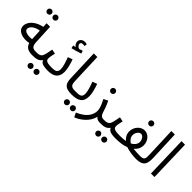

<svg xmlns="http://www.w3.org/2000/svg" viewBox="108 -1779 3052 3052"><g transform="rotate(45 1633.5 -253.5)"><path d="M298 -631C324 -631 346 -653 346 -679C346 -706 324 -728 298 -728C270 -728 249 -706 249 -679C249 -653 270 -631 298 -631ZM164 -631C190 -631 212 -653 212 -679C212 -706 190 -728 164 -728C136 -728 115 -706 115 -679C115 -653 136 -631 164 -631ZM456 5C488 5 505 -15 505 -37C505 -58 493 -74 465 -74C392 -74 361 -92 356 -186L340 -516H261L265 -439C130 -412 26 -326 26 -223C26 -113 161 -72 288 -99C311 -20 372 5 456 5ZM104 -236C104 -283 162 -342 268 -357L277 -174C210 -163 104 -173 104 -236Z M455 5C549 5 597 -7 636 -63C652 -18 691 5 810 5C842 5 860 -15 860 -37C860 -58 848 -74 820 -74C679 -74 676 -107 676 -147C676 -179 689 -232 697 -268L621 -283C587 -106 588 -74 465 -74ZM695 192C722 192 743 171 743 144C743 118 722 95 695 95C668 95 646 118 646 144C646 171 668 192 695 192ZM561 192C587 192 609 171 609 144C609 118 587 95 561 95C534 95 512 118 512 144C512 171 534 192 561 192Z M821 -515C873 -527 946 -548 992 -565L977 -613C960 -606 940 -599 918 -593C894 -599 861 -621 861 -654C861 -676 877 -690 906 -690C919 -690 930 -687 943 -684L950 -730C936 -735 919 -738 906 -738C855 -738 810 -708 810 -652C810 -620 831 -592 856 -576C843 -573 829 -570 810 -565ZM810 5C941 5 1011 -49 1011 -174C1011 -239 983 -338 959 -403L881 -374C910 -298 938 -213 938 -163C938 -89 899 -74 820 -74Z M1339 5C1372 5 1389 -15 1389 -37C1389 -58 1377 -74 1349 -74C1247 -74 1234 -101 1230 -199L1211 -707H1131L1151 -167C1155 -47 1195 5 1339 5Z M1339 5C1493 5 1563 -45 1563 -179C1563 -239 1536 -338 1511 -403L1433 -374C1462 -298 1490 -213 1490 -163C1490 -82 1451 -74 1349 -74ZM1512 192C1539 192 1560 171 1560 144C1560 118 1539 95 1512 95C1485 95 1463 118 1463 144C1463 171 1485 192 1512 192ZM1378 192C1404 192 1426 171 1426 144C1426 118 1404 95 1378 95C1351 95 1329 118 1329 144C1329 171 1351 192 1378 192Z M1770 -454C1796 -454 1818 -476 1818 -502C1818 -529 1796 -551 1770 -551C1742 -551 1721 -529 1721 -502C1721 -476 1742 -454 1770 -454ZM1629 231C1733 192 1855 96 1884 -36C1904 -10 1933 5 1977 5C2010 5 2027 -15 2027 -37C2027 -58 2015 -74 1987 -74C1941 -74 1915 -91 1896 -154C1882 -204 1859 -269 1823 -339L1750 -302C1788 -233 1819 -165 1819 -103C1819 -22 1772 84 1594 159Z M1977 5C2071 5 2119 -7 2158 -63C2174 -18 2213 5 2332 5C2364 5 2382 -15 2382 -37C2382 -58 2370 -74 2342 -74C2201 -74 2198 -107 2198 -147C2198 -179 2211 -232 2219 -268L2143 -283C2109 -106 2110 -74 1987 -74ZM2217 192C2244 192 2265 171 2265 144C2265 118 2244 95 2217 95C2190 95 2168 118 2168 144C2168 171 2190 192 2217 192ZM2083 192C2109 192 2131 171 2131 144C2131 118 2109 95 2083 95C2056 95 2034 118 2034 144C2034 171 2056 192 2083 192Z M2564 -518C2590 -518 2612 -540 2612 -566C2612 -593 2590 -615 2564 -615C2536 -615 2514 -593 2514 -566C2514 -540 2536 -518 2564 -518ZM2332 5C2408 5 2492 -3 2555 -29C2557 -30 2559 -30 2560 -31C2622 -10 2712 5 2790 5C2823 5 2840 -15 2840 -37C2840 -58 2828 -74 2800 -74C2762 -74 2702 -77 2650 -83C2696 -121 2726 -172 2726 -237C2726 -327 2662 -415 2570 -415C2481 -415 2405 -329 2405 -229C2405 -160 2443 -113 2477 -84C2434 -76 2386 -74 2342 -74ZM2485 -227C2485 -281 2524 -336 2567 -336C2612 -336 2645 -278 2645 -230C2645 -178 2608 -137 2559 -111C2520 -136 2485 -175 2485 -227Z M2790 5C2954 5 2979 -72 2973 -214L2953 -707H2875L2894 -205C2898 -104 2896 -74 2799 -74Z M3123 0H3202L3182 -707H3103Z"/></g></svg>

Font: Noto Sans Arabic UI SmCn
Style: Regular
Weight: 400
Width: 4
Designer: Monotype Design Team, Nadine Chahine and Nizar Qandah
Foundry: Monotype Imaging Inc.
Version: Version 2.010